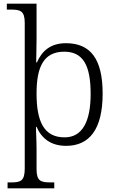

<svg xmlns="http://www.w3.org/2000/svg" viewBox="-20 -780 636 1040"><path d="M21 240H274V208H255C202 208 178 202 178 136V25C178 -20 174 -86 175 -93H178C206 -29 257 10 338 10C463 10 536 -78 536 -273C536 -461 470 -546 337 -546C254 -546 207 -504 180 -442H176C176 -461 178 -525 178 -567V-760H17V-728H40C90 -728 114 -721 114 -656V133C114 201 91 208 40 208H21ZM330 -36C216 -36 178 -125 178 -274C178 -415 215 -500 328 -500C432 -500 471 -423 471 -271C471 -120 425 -36 330 -36Z"/></svg>

Font: Noto Serif Telugu Light
Style: Regular
Weight: 300
Designer: Jelle Bosma - Monotype Design Team
Foundry: Monotype Imaging Inc.
Version: Version 2.005